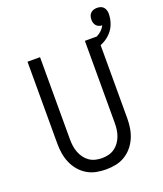

<svg xmlns="http://www.w3.org/2000/svg" viewBox="-149 -911 870 1022"><g transform="rotate(-20 285.5 -400.5)"><path d="M275 12Q247 12 219.5 6.5Q192 1 168 -13.5Q144 -28 126 -49.5Q108 -71 97 -96.5Q86 -122 81.5 -149.5Q77 -177 77 -205V-670H148V-205Q148 -186 150.5 -167.5Q153 -149 159.5 -131.5Q166 -114 177 -98.5Q188 -83 203.5 -72Q219 -61 237.5 -56.5Q256 -52 275 -52Q294 -52 312.5 -56.5Q331 -61 346.5 -72Q362 -83 373 -98.5Q384 -114 390.5 -131.5Q397 -149 399.5 -167.5Q402 -186 402 -205V-670H473V-205Q473 -177 468.5 -149.5Q464 -122 453 -96.5Q442 -71 424 -49.5Q406 -28 382 -13.5Q358 1 330.5 6.5Q303 12 275 12ZM437 -606 423 -653Q437 -656 451 -661.5Q465 -667 477.5 -674.5Q490 -682 500.5 -692.5Q511 -703 517 -716Q508 -716 499 -719.5Q490 -723 484 -730Q478 -737 475.5 -746Q473 -755 473 -764Q473 -774 476 -783.5Q479 -793 486 -800Q493 -807 502.5 -810Q512 -813 522 -813Q532 -813 542 -810Q552 -807 558.5 -799.5Q565 -792 568 -782.5Q571 -773 571 -763Q571 -735 561.5 -708Q552 -681 533 -660.5Q514 -640 489 -627Q464 -614 437 -606Z"/></g></svg>

Font: Lode
Style: Regular
Weight: 400
Monospace: yes
Designer: Belleve Invis
Foundry: Belleve Invis
Version: Version 29.2.0; ttfautohint (v1.8.3)